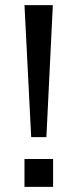

<svg xmlns="http://www.w3.org/2000/svg" viewBox="-20 -725 301 745"><path d="M101 -193 75 -705H185L160 -193ZM75 0V-108H186V0Z"/></svg>

Font: Nunito Sans 10pt SemiExpanded
Style: Regular
Weight: 400
Width: 6
Designer: Vernon Adams
Foundry: Vernon Adams
Version: Version 3.101;gftools[0.9.27]